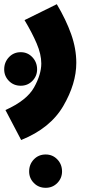

<svg xmlns="http://www.w3.org/2000/svg" viewBox="-56 -437 440 916"><path d="M308 -137Q308 -205 283.5 -274Q259 -343 215 -417L61 -341Q97 -281 119 -229.5Q141 -178 141 -134Q141 -82 106.5 -20Q72 42 -30 88L45 231Q184 175 246 68.5Q308 -38 308 -137ZM121 -106Q121 -140 98.5 -164Q76 -188 43 -188Q9 -188 -13.5 -164Q-36 -140 -36 -106Q-36 -74 -13.5 -51Q9 -28 43 -28Q76 -28 98.5 -51Q121 -74 121 -106ZM240 381Q240 347 217.5 323.5Q195 300 162 300Q128 300 105.5 323.5Q83 347 83 381Q83 413 105.5 436Q128 459 162 459Q195 459 217.5 436Q240 413 240 381Z"/></svg>

Font: Noto Sans Arabic Condensed Black
Style: Regular
Weight: 900
Width: 3
Designer: Nadine Chahine
Foundry: Monotype Imaging Inc.
Version: 1.001